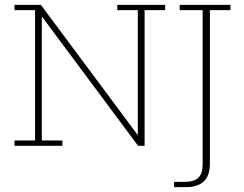

<svg xmlns="http://www.w3.org/2000/svg" viewBox="-20 -603 1008 794"><path d="M40 0V-22H125V-561H40V-583H149L550 -44V-561H465V-583H663V-561H578V0H551L153 -535V-22H238V0ZM747 171H700V149H745Q783 149 800.5 132Q818 115 818 77V-561H723V-583H933V-561H848V74Q848 123 823 147Q798 171 747 171Z"/></svg>

Font: Rokkitt Thin
Style: Regular
Weight: 250
Version: Version 3.103